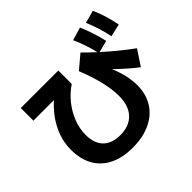

<svg xmlns="http://www.w3.org/2000/svg" viewBox="-199 -1049 1335 1335"><g transform="rotate(-45 469.0 -381.0)"><path d="M81.1 -240.2Q81.1 -329.1 122.1 -413.1Q163.1 -497.1 241.7 -568.4H40V-692.4H409.2V-560.5Q354.5 -523.9 313.2 -471.9Q272 -419.9 249.3 -360.6Q226.6 -301.3 226.6 -242.2Q226.6 -158.7 270.3 -114Q314 -69.3 396.5 -69.3Q485.4 -69.3 534.2 -121.6Q583 -173.8 583 -269.5Q583 -333.5 563.5 -415Q543.9 -496.6 506.8 -587.9L606.4 -671.9Q649.9 -628.4 691.4 -590.3Q679.7 -639.6 665 -682.1Q650.4 -724.6 630.9 -768.6L726.6 -796.9Q765.6 -709 790 -602.5L702.6 -580.1Q808.1 -484.9 905.3 -415L831.1 -302.7Q768.6 -349.6 679.7 -434.6Q703.6 -377.9 714.6 -328.4Q725.6 -278.8 725.6 -231.4Q725.6 -144.5 685.5 -80.3Q645.5 -16.1 571 18.8Q496.6 53.7 396.5 53.7Q297.4 53.7 226.6 19Q155.8 -15.6 118.4 -81.8Q81.1 -147.9 81.1 -240.2ZM779.3 -791 872.1 -816.4Q892.6 -771 907 -724.4Q921.4 -677.7 932.6 -621.1L838.9 -599.6Q827.6 -652.8 813.5 -698Q799.3 -743.2 779.3 -791Z"/></g></svg>

Font: Pretendard ExtraBold
Style: Regular
Weight: 800
Designer: Base glyphs from Inter by Rasmus Andersson; Hangeul glyphs from Noto Sans CJK(Source Han Sans) by Jang Soo-young and Kan
Foundry: Kil Hyung-jin
Version: Version 1.309